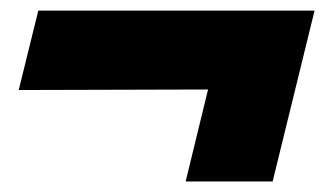

<svg xmlns="http://www.w3.org/2000/svg" viewBox="-20 -390 617 360"><path d="M569.8 -370.1 491.2 -49.8H328.1L370.1 -222.2L15.1 -221.2L51.8 -370.1Z"/></svg>

Font: Sinkin Sans 800 Black Italic
Style: Regular
Weight: 900
Italic angle: -112°
Designer: Keith Bates
Foundry: K-Type
Version: Sinkin Sans (version 1.0)  by Keith Bates   •   © 2014   www